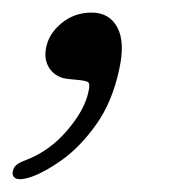

<svg xmlns="http://www.w3.org/2000/svg" viewBox="-33 -127 281 305"><path d="M76 -1.5Q57.5 -3 47 -16.5Q36.5 -30 40 -50Q44 -73 64.5 -90Q85 -107 112.5 -107Q140.5 -107 153.2 -83.8Q166 -60.5 156.5 -17.5Q145.5 35 119.5 71.2Q93.5 107.5 63.8 128.2Q34 149 12 155.5Q-11.5 162 -13 149Q-13 141.5 -8.5 136.5Q-4 131.5 9 127Q46 112.5 73.2 80.8Q100.5 49 107 21Q111 5.5 106.5 3.2Q102 1 91 0Z"/></svg>

Font: Fraunces 9pt Soft Light
Style: Italic
Weight: 300
Italic angle: -16°
Version: Version 1.000;[0bf87f6ff]